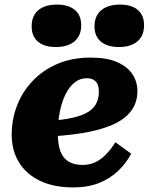

<svg xmlns="http://www.w3.org/2000/svg" viewBox="-20 -803 648 837"><path d="M299 14Q215 14 155 -14.5Q95 -43 63 -95Q31 -147 31 -216Q31 -283 54.5 -343.5Q78 -404 123 -451Q168 -498 231.5 -525Q295 -552 375 -552Q445 -552 490 -532.5Q535 -513 557 -480Q579 -447 579 -406Q579 -355 551 -318.5Q523 -282 469 -258.5Q415 -235 337 -222.5Q259 -210 157 -206L161 -275Q226 -277 273 -285Q320 -293 350.5 -307.5Q381 -322 396 -345.5Q411 -369 411 -403Q411 -422 405.5 -435Q400 -448 388 -455Q376 -462 358 -462Q329 -462 306 -444Q283 -426 266.5 -393.5Q250 -361 241 -317Q232 -273 232 -221Q232 -172 244 -142Q256 -112 280 -98Q304 -84 340 -84Q374 -84 400 -98Q426 -112 446.5 -134.5Q467 -157 483 -183L552 -133Q529 -90 494 -57Q459 -24 411 -5Q363 14 299 14ZM223 -598Q275 -598 304.5 -622.5Q334 -647 334 -693Q334 -737 306 -760Q278 -783 228 -783Q176 -783 147 -758.5Q118 -734 118 -688Q118 -644 146 -621Q174 -598 223 -598ZM498 -598Q550 -598 579 -622.5Q608 -647 608 -693Q608 -737 580.5 -760Q553 -783 503 -783Q451 -783 421.5 -758.5Q392 -734 392 -688Q392 -644 420.5 -621Q449 -598 498 -598Z"/></svg>

Font: Roboto Serif ExtraBold
Style: Italic
Weight: 800
Italic angle: -10°
Version: Version 1.007